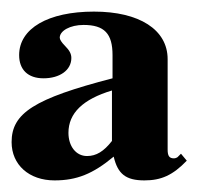

<svg xmlns="http://www.w3.org/2000/svg" viewBox="-21 -708 342 331"><path d="M172 -465C158 -447 145 -439 129 -439C110 -439 97 -456 97 -479C97 -513 122 -537 172 -552ZM291 -443 285 -437C285 -437 282 -435 279 -435C271 -435 268 -439 268 -450V-606C268 -657 219 -688 141 -688C62 -688 12 -659 12 -613C12 -588 27 -573 54 -573C82 -573 102 -587 102 -608C102 -615 99 -621 91 -629C85 -635 82 -640 82 -643C82 -655 100 -665 123 -665C159 -665 173 -650 173 -613V-573C38 -538 -1 -513 -1 -463C-1 -424 29 -397 73 -397C111 -397 139 -408 175 -438C182 -408 196 -397 228 -397C257 -397 277 -406 301 -431Z"/></svg>

Font: XITS Math
Style: Bold
Weight: 700
Designer: MicroPress Inc., with final additions and corrections provided by Coen Hoffman, Elsevier (retired)
Version: Version 1.302